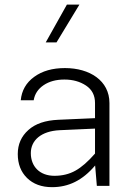

<svg xmlns="http://www.w3.org/2000/svg" viewBox="-20 -792 579 818"><path d="M446.3 -353C446.3 -448.7 361.8 -502 256.8 -502C203.6 -502 160.2 -489.7 126 -464.8C91.3 -439.9 72.3 -406.2 68.4 -364.7H123.5C127.9 -391.6 142.1 -413.1 166 -429.2C189.9 -445.3 219.2 -453.1 254.4 -453.1C289.6 -453.1 320.3 -444.8 346.2 -427.7C372.1 -410.6 384.8 -385.7 384.8 -353V-288.6L228.5 -281.7C173.3 -279.3 130.9 -265.1 101.1 -238.3C70.8 -211.4 55.7 -177.2 55.7 -135.7C55.7 -93.8 68.8 -59.6 95.2 -33.7C121.6 -7.8 157.2 5.4 201.7 5.4C271.5 5.4 331.1 -22.9 385.3 -86.9L392.6 0H446.3ZM111.3 -139.6C111.3 -194.3 155.3 -233.4 233.9 -237.3L384.8 -244.1V-137.7C355 -103.5 327.1 -79.1 301.3 -64.9C275.4 -50.3 245.6 -43 211.9 -43C149.4 -43 111.3 -82.5 111.3 -139.6ZM174.8 -611.3H220.7L318.4 -772.5H265.1Z"/></svg>

Font: Estedad Light
Style: Regular
Weight: 300
Designer: Amin Abedi
Version: Version 7.3